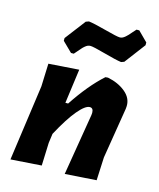

<svg xmlns="http://www.w3.org/2000/svg" viewBox="-109 -794 724 875"><g transform="rotate(15 253.0 -356.0)"><path d="M439 -716 484 -671V-658L410 -560L396 -555Q372 -558 314 -574Q256 -590 243 -590Q236 -590 230 -587.5Q224 -585 216.5 -578.5Q209 -572 205 -567Q201 -562 191.5 -551.5Q182 -541 178 -536H165L119 -581V-594L193 -691L207 -696Q232 -693 290 -677.5Q348 -662 361 -662Q367 -662 373 -664.5Q379 -667 386.5 -673.5Q394 -680 398 -684.5Q402 -689 412 -700.5Q422 -712 426 -716ZM24 4 74 -354 78 -462 221 -472 199 -310H212Q278 -410 345 -470L357 -471Q407 -461 440.5 -433.5Q474 -406 473 -368L472 -355L433 -115L428 -6L280 4L328 -286L329 -297Q329 -320 312 -320Q291 -320 256.5 -279Q222 -238 179 -158L173 -114L169 -6Z"/></g></svg>

Font: Alegreya Sans ExtraBold
Style: Italic
Weight: 800
Italic angle: -7°
Designer: Juan Pablo del Peral
Foundry: Huerta Tipografica
Version: Version 2.007